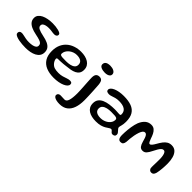

<svg xmlns="http://www.w3.org/2000/svg" viewBox="71 -1499 2603 2603"><g transform="rotate(45 1372.5 -198.0)"><path d="M233.8 17.1Q202.9 17.1 169.5 14.4Q136.1 11.6 106.5 6.1Q76.9 0.6 56.4 -7.6Q37.9 -14.9 26.3 -24.5Q14.6 -34.1 14.6 -51.3Q14.6 -70.8 26.1 -81.1Q37.5 -91.5 59.4 -91.5Q75.2 -91.5 98.4 -86.1Q121.6 -80.8 151 -75.2Q180.3 -69.7 213.5 -69.7Q245.8 -69.7 275.3 -75.2Q304.8 -80.8 323.4 -94.2Q342.1 -107.8 342.1 -131.4Q342.1 -153 330.4 -166.5Q318.7 -179.9 289.6 -190Q260.5 -200.1 207.8 -210.6Q150.3 -222.1 110.6 -240.5Q70.8 -258.9 50.1 -286.3Q29.4 -313.7 29.4 -351.5Q29.4 -384.4 48.2 -408.6Q66.9 -432.8 99.5 -448.6Q132.1 -464.5 173.8 -472.3Q215.4 -480.1 261.5 -480.1Q289.2 -480.1 318.6 -476.9Q348 -473.7 373.2 -467.2Q398.3 -460.8 413.8 -451.1Q429.3 -441.3 429.3 -428Q429.3 -413.4 422.3 -404.4Q415.3 -395.5 404.1 -391.6Q392.8 -387.7 379.6 -387.7Q357.8 -387.7 330.2 -392.6Q302.5 -397.4 270.1 -397.4Q241.5 -397.4 217 -391.6Q192.6 -385.8 177.8 -373.5Q163.1 -361.2 163.1 -341.3Q163.1 -312 195.2 -295.9Q227.2 -279.8 289.8 -267.2Q347.8 -255.7 386.2 -237.8Q424.7 -219.9 444.1 -192.6Q463.4 -165.2 463.4 -125.1Q463.4 -86.6 444.8 -59.7Q426.2 -32.7 394.2 -15.8Q362.2 1.2 321 9.2Q279.7 17.1 233.8 17.1Z M791.7 34.6Q707.4 34.6 645.8 9.1Q584.2 -16.5 551 -69.7Q517.7 -122.9 517.7 -205.6Q517.7 -273.9 540.4 -325.2Q563.1 -376.4 603 -410.8Q642.8 -445.2 695.4 -462.6Q747.9 -479.9 807.3 -479.9Q847.9 -479.9 884.2 -471.5Q920.6 -463 948.8 -445.2Q977 -427.4 993.1 -399.8Q1009.1 -372.3 1009.1 -334.4Q1009.1 -294.2 992 -268.9Q974.9 -243.6 945.4 -229.2Q915.9 -214.9 878.6 -208.1Q841.2 -201.3 800.8 -197.9Q780.7 -194.6 752.6 -192.2Q724.4 -189.8 698.3 -188.7Q672.1 -187.6 657.6 -187.6Q642.7 -187.6 637.1 -183.6Q631.6 -179.6 631.6 -168.9Q631.6 -156.7 638.5 -139.7Q645.4 -122.8 658.4 -107.1Q682.3 -77.7 714 -67.8Q745.8 -58 792.7 -58Q832.9 -58 866.3 -67.8Q899.8 -77.6 926.7 -87.3Q953.7 -96.9 975.1 -96.9Q994.4 -96.9 1005.6 -89.7Q1016.8 -82.4 1016.8 -61.5Q1016.8 -42.4 999.6 -25Q982.4 -7.6 951.8 5.8Q921.3 19.2 880.3 26.9Q839.4 34.6 791.7 34.6ZM752.1 -243.4Q792.7 -243.4 827.6 -251.1Q862.6 -258.8 884.2 -277.6Q905.9 -296.4 905.9 -329.4Q905.9 -368.6 877.5 -388.2Q849.2 -407.9 797.5 -407.9Q766.9 -407.9 738 -397.2Q709.2 -386.4 686.5 -367.6Q663.8 -348.7 650.4 -324.5Q637 -300.2 637 -273Q637 -258.9 648.2 -252.8Q659.3 -246.6 684.7 -245Q710 -243.4 752.1 -243.4Z M1097.6 230.6Q1065.4 230.6 1038.7 224.4Q1012 218.2 996.2 206.2Q980.4 194.2 980.4 176.6Q980.4 159.9 989.9 150.3Q999.4 140.6 1013.9 137.1Q1029.1 134.6 1053 136.7Q1076.9 138.7 1105 138.7Q1139.7 138.7 1154.4 91.1Q1169.1 43.4 1169.1 -44.8Q1169.1 -62.2 1168 -86Q1166.9 -109.9 1165.3 -137.4Q1163.8 -164.9 1161.9 -193.3Q1160.1 -221.8 1158.5 -248.4Q1156.9 -275 1155.8 -297.2Q1154.7 -319.3 1154.7 -333.6Q1154.7 -378.9 1172.4 -398Q1190.1 -417.1 1222.2 -417.1Q1245.8 -417.1 1259.7 -407.2Q1273.6 -397.3 1280.3 -378.1Q1287.1 -358.9 1289.9 -331.2Q1292.6 -303.4 1293.9 -267.8Q1295.1 -252.7 1296.4 -230.1Q1297.6 -207.6 1298.9 -181.6Q1300.1 -155.7 1301.1 -129.7Q1302 -103.6 1302.6 -81.6Q1303.2 -59.6 1303.2 -45.2Q1303.2 40.2 1281.5 101.9Q1259.8 163.7 1214.6 197.1Q1169.4 230.6 1097.6 230.6ZM1234.5 -504.9Q1215.4 -504.9 1196.7 -508.2Q1178 -511.5 1162.7 -518.2Q1147.4 -524.9 1138.2 -535.8Q1129.1 -546.8 1129.1 -562.5Q1129.1 -585.8 1140.6 -599.6Q1152 -613.3 1172.8 -619.6Q1193.6 -625.9 1221.4 -625.9Q1239.4 -625.9 1257.5 -622Q1275.6 -618.1 1290.4 -610.1Q1305.2 -602.1 1314.2 -589.8Q1323.1 -577.4 1323.1 -560.2Q1323.1 -543 1311.7 -530.6Q1300.2 -518.1 1280.3 -511.5Q1260.4 -504.9 1234.5 -504.9Z M1613.1 48.3Q1572.5 48.3 1536.2 40.4Q1499.8 32.5 1471.8 15Q1443.8 -2.5 1427.8 -30.6Q1411.8 -58.7 1411.8 -98.9Q1411.8 -144.9 1434.5 -174.5Q1457.1 -204.1 1495.8 -220.7Q1534.4 -237.4 1583 -244Q1631.6 -250.6 1683.5 -250.6Q1699.5 -250.6 1716.1 -249.5Q1732.7 -248.4 1747.2 -247.5Q1761.8 -246.6 1771.6 -246.6Q1784.4 -246.6 1789 -250.8Q1793.6 -255.1 1793.6 -265.6Q1793.6 -284.8 1788.8 -299.9Q1784 -314.9 1775 -326.4Q1766 -337.9 1753.5 -345.9Q1733.6 -359.4 1705.2 -365.2Q1676.9 -371.1 1644.4 -371.1Q1605.9 -371.1 1576.3 -363Q1546.7 -354.8 1523.7 -346.4Q1500.7 -338 1481.5 -338Q1455.3 -338 1441.3 -346.6Q1427.2 -355.1 1427.2 -373.9Q1427.2 -393.3 1443.8 -410Q1460.3 -426.6 1489.5 -439.1Q1518.8 -451.5 1557.6 -458.4Q1596.5 -465.2 1640.7 -465.2Q1729.1 -465.2 1788.7 -443.1Q1848.3 -420.9 1878.5 -371.1Q1908.7 -321.3 1908.7 -237.6Q1908.7 -212.7 1906 -194Q1903.2 -175.3 1899.7 -161.6Q1896.2 -147.9 1893.5 -137.9Q1890.8 -127.8 1890.8 -119.7Q1890.8 -107.5 1898.7 -96.8Q1906.6 -86.1 1917.3 -75.5Q1927.9 -65 1935.9 -53.2Q1943.8 -41.5 1943.8 -27.1Q1943.8 -5.4 1929.8 3.9Q1915.8 13.3 1899.1 13.3Q1883.2 13.3 1873.2 3.2Q1863.2 -6.9 1854.8 -16.9Q1846.4 -26.9 1834.6 -26.9Q1827.6 -26.9 1819.3 -23Q1811.1 -19.1 1798.8 -10.3Q1784.2 0.5 1760.7 14.2Q1737.2 28 1701.5 38.2Q1665.7 48.3 1613.1 48.3ZM1626.4 -28.2Q1657.2 -28.2 1686.3 -37.7Q1715.3 -47.2 1738.4 -64.5Q1761.5 -81.8 1775.1 -105Q1788.6 -128.2 1788.6 -155.4Q1788.6 -172.4 1777.2 -180Q1765.8 -187.6 1740.4 -189.6Q1715 -191.6 1672.8 -191.6Q1631.6 -191.6 1596.1 -183.4Q1560.6 -175.1 1539.1 -155.9Q1517.6 -136.6 1517.6 -103.4Q1517.6 -77.9 1530.7 -61.3Q1543.7 -44.8 1568.1 -36.5Q1592.4 -28.2 1626.4 -28.2Z M2047.7 9.7Q2029.5 9.7 2018 0.2Q2006.5 -9.4 2001.1 -27.7Q1995.6 -45.9 1995.6 -72.2Q1995.6 -95.1 1996.9 -121.8Q1998.1 -148.5 2001 -176.9Q2003.8 -205.2 2008.3 -233.5Q2012.8 -261.7 2019.2 -287.8Q2025.7 -314 2034.2 -336.2Q2058.3 -392.8 2094.3 -423Q2130.4 -453.3 2180.9 -453.3Q2217.1 -453.3 2240.9 -433.7Q2264.8 -414.1 2280.6 -382.4Q2296.4 -350.8 2307.6 -314.9Q2315.8 -289.9 2326 -270.6Q2336.1 -251.2 2348.4 -251.2Q2363.5 -251.2 2379.1 -270.3Q2394.6 -289.4 2411.1 -319Q2434.2 -360.4 2457 -390.3Q2479.8 -420.1 2507.2 -436.2Q2534.6 -452.3 2571.4 -452.3Q2621.1 -452.3 2651 -422.8Q2680.9 -393.4 2694.5 -343.6Q2708.1 -293.8 2708.1 -232.9Q2708.1 -209.7 2706.9 -184.7Q2705.8 -159.6 2703.6 -134.6Q2701.4 -109.6 2697.9 -86.4Q2694.4 -63.1 2689.8 -43.1Q2681.7 -15.2 2669 -3.7Q2656.4 7.9 2635.9 7.9Q2617.6 7.9 2606 -2.3Q2594.5 -12.4 2589.1 -30Q2587.9 -40.7 2587.8 -54.8Q2587.6 -68.8 2588.1 -86Q2588.6 -103.2 2589.2 -123.4Q2589.8 -143.6 2590.1 -167Q2590.4 -190.3 2590.1 -216.6Q2589.1 -245.9 2583.9 -271.5Q2578.8 -297.2 2568 -313.1Q2557.2 -329 2539 -329Q2521.3 -329 2505.5 -313.3Q2489.8 -297.6 2475.1 -272.1Q2460.4 -246.6 2445.5 -217.1Q2421.9 -168.3 2399.4 -143.2Q2376.9 -118.2 2342.6 -118.2Q2308.6 -118.2 2290.3 -141.7Q2272.1 -165.2 2260.8 -206.6Q2252.2 -238.6 2243.4 -264Q2234.6 -289.4 2222.8 -304.3Q2211.1 -319.2 2193.4 -319.2Q2176.6 -319.2 2162.6 -303.3Q2148.7 -287.3 2137 -255.2Q2124.8 -219.2 2117.8 -182Q2110.8 -144.8 2107.6 -110.3Q2104.4 -75.9 2103.3 -47.5Q2098.6 -16.8 2086.4 -3.6Q2074.1 9.7 2047.7 9.7Z"/></g></svg>

Font: Gluten Thin
Style: Regular
Weight: 100
Designer: Tyler Finck
Foundry: Etcetera Type Company
Version: Version 1.300